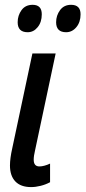

<svg xmlns="http://www.w3.org/2000/svg" viewBox="-20 -760 352 790"><path d="M107.9 9.8Q65.4 9.8 43.2 -13.4Q21 -36.6 21 -79.1Q21 -107.9 30.3 -149.4L113.3 -540H209L124 -140.1Q121.6 -129.4 120.1 -120.4Q118.7 -111.3 118.7 -103Q118.7 -75.2 142.1 -75.2Q151.9 -75.2 163.3 -78.4Q174.8 -81.5 186 -86.9V-10.3Q168 -0.5 147.2 4.6Q126.5 9.8 107.9 9.8ZM252 -627.4Q210.9 -627.4 210.9 -668.5Q210.9 -696.3 227.1 -718.3Q243.2 -740.2 272.5 -740.2Q311.5 -740.2 311.5 -701.2Q311.5 -668.9 294.2 -648.2Q276.9 -627.4 252 -627.4ZM93.8 -627.4Q52.7 -627.4 52.7 -668.5Q52.7 -696.3 68.6 -718.3Q84.5 -740.2 114.3 -740.2Q151.9 -740.2 151.9 -701.2Q151.9 -668.9 135 -648.2Q118.2 -627.4 93.8 -627.4Z"/></svg>

Font: Open Sans Condensed SemiBold
Style: Italic
Weight: 600
Width: 3
Italic angle: -12°
Designer: Monotype Design Team
Foundry: Monotype Imaging Inc.
Version: Version 3.000; ttfautohint (v1.8.4)